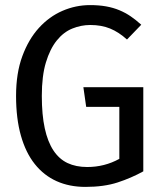

<svg xmlns="http://www.w3.org/2000/svg" viewBox="-20 -721 640 753"><path d="M315 12Q252 12 202 -10.5Q152 -33 116.5 -77.5Q81 -122 62 -189Q43 -256 43 -345Q43 -434 67.5 -500.5Q92 -567 132.5 -611.5Q173 -656 225 -678.5Q277 -701 333 -701Q368 -701 396 -696Q424 -691 448 -681Q472 -671 492.5 -657Q513 -643 534 -624L478 -566Q446 -595 412 -609Q378 -623 334 -623Q298 -623 263.5 -609Q229 -595 202.5 -562Q176 -529 160 -476Q144 -423 144 -345Q144 -271 155.5 -218Q167 -165 189.5 -131Q212 -97 245 -81.5Q278 -66 322 -66Q390 -66 448 -98V-302H318L307 -379H542V-49Q495 -23 441.5 -5.5Q388 12 315 12Z"/></svg>

Font: Wlorlttqgufhjawjgtejqphaquk
Style: Regular
Weight: 400
Monospace: yes
Designer: Carrois Corporate & Edenspiekermann
Foundry: Carrois Corporate GbR & Edenspiekermann AG
Version: Version 2.001